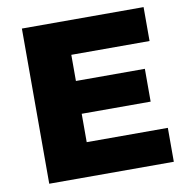

<svg xmlns="http://www.w3.org/2000/svg" viewBox="-79 -776 833 853"><g transform="rotate(-10 337.5 -350.0)"><path d="M637 -153V0H75V-700H624V-547H271V-429H582V-281H271V-153Z"/></g></svg>

Font: CMG Sans ExtraBold
Style: Regular
Weight: 800
Designer: Julieta Ulanovsky
Foundry: Julieta Ulanovsky
Version: Version 7.200